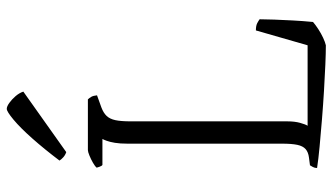

<svg xmlns="http://www.w3.org/2000/svg" viewBox="-228 -756 984 568"><g transform="rotate(-90 264.0 -472.0)"><path d="M414 0Q392 0 357 -1.5Q322 -3 280 -5.5Q238 -8 195 -11.5Q152 -15 114.5 -18.5Q77 -22 51 -26Q51 -33 54 -38.5Q57 -44 59 -47L82 -50Q98 -52 107 -60Q116 -68 119.5 -84.5Q123 -101 123 -130V-587Q123 -609 125.5 -624Q128 -639 131.5 -648.5Q135 -658 137 -661H60Q57 -663 54.5 -670Q52 -677 52 -678Q56 -683 66.5 -689Q77 -695 88 -699.5Q99 -704 104 -704H254Q258 -700 261.5 -694Q265 -688 266 -677L230 -664Q214 -658 205 -648.5Q196 -639 192.5 -622.5Q189 -606 189 -577V-114Q189 -92 184.5 -76Q180 -60 176 -54H414L458 -207Q472 -207 479.5 -203Q487 -199 491 -196Q491 -178 490 -152.5Q489 -127 487.5 -98Q486 -69 483 -38Q475 -31 462 -22.5Q449 -14 436 -8Q423 -2 414 0ZM98 -768Q89 -771 82.5 -777Q76 -783 73 -788Q107 -833 138.5 -868.5Q170 -904 194 -924Q218 -944 226 -944Q233 -944 243.5 -936.5Q254 -929 263.5 -918Q273 -907 277 -895Z"/></g></svg>

Font: Texturina 12pt Thin
Style: Regular
Weight: 250
Designer: Guillermo Torres Carreño
Foundry: Omnibus-Type
Version: Version 1.002